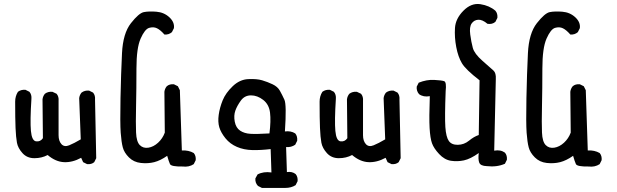

<svg xmlns="http://www.w3.org/2000/svg" viewBox="-20 -797 3040 946"><path d="M409.2 11.7 389.6 2 379.9 -19.5Q336.9 3.9 295.4 2Q253.9 0 214.8 -33.2Q185.5 -17.6 149.4 -17.6Q113.3 -17.6 90.8 -42.5Q68.4 -67.4 63.5 -93.8Q58.6 -120.1 56.6 -166Q54.7 -211.9 54.7 -295.9Q54.7 -323.2 68.4 -344.7Q84 -356.4 105.5 -354.5L125 -344.7Q136.7 -331.1 134.8 -309.6Q127.9 -201.2 132.3 -152.3Q136.7 -103.5 157.7 -100.6Q178.7 -97.7 191.4 -116.2L189.5 -307.6Q191.4 -323.2 201.2 -335Q216.8 -346.7 238.3 -344.7L258.8 -335Q270.5 -321.3 268.6 -299.8Q268.6 -159.2 268.6 -130.9Q268.6 -102.5 282.7 -86.9Q296.9 -71.3 320.8 -81.1Q344.7 -90.8 377.9 -110.4L370.1 -313.5Q372.1 -329.1 381.8 -340.8Q397.5 -352.5 418.9 -350.6L438.5 -340.8Q450.2 -327.1 448.2 -305.7L454.1 -17.6L444.3 2Q430.7 13.7 409.2 11.7Z M879.9 23.4Q823.2 24.4 817.4 11.2Q811.5 -2 803.7 -29.3Q770.5 -5.9 739.7 2Q709 9.8 673.8 5.9Q638.7 2 615.2 -21.5Q591.8 -44.9 585 -70.8Q578.1 -96.7 574.7 -143.1Q571.3 -189.5 573.7 -313Q576.2 -436.5 581.1 -534.7Q585.9 -632.8 625 -682.6Q664.1 -732.4 688.5 -737.3Q712.9 -742.2 750.5 -739.3Q788.1 -736.3 814.5 -711.9Q840.8 -687.5 836.9 -658.2L827.1 -638.7Q811.5 -625 790 -627Q770.5 -649.4 753.4 -657.7Q736.3 -666 714.8 -659.7Q693.4 -653.3 672.9 -606.9Q652.3 -560.5 652.3 -459.5Q652.3 -358.4 650.4 -273.9Q648.4 -189.5 650.4 -144Q652.3 -98.6 668.9 -82Q685.5 -65.4 710.9 -69.3Q736.3 -73.2 758.8 -93.8Q781.2 -114.3 792 -143.6L790 -344.7Q792 -360.4 801.8 -372.1Q815.4 -383.8 836.9 -381.8L856.4 -372.1L866.2 -352.5L876 -55.7Q909.2 -57.6 934.6 -43Q946.3 -29.3 944.3 -7.8L934.6 11.7Q911.1 27.3 879.9 23.4Z M1270.5 128.9 1251 119.1Q1236.3 103.5 1238.3 82L1249 62.5Q1278.3 46.9 1317.4 52.7L1313.5 -62.5Q1264.6 -56.6 1223.1 -57.6Q1181.6 -58.6 1147.5 -73.2Q1113.3 -87.9 1090.8 -115.7Q1068.4 -143.6 1060.5 -169.9Q1052.7 -196.3 1057.6 -231.4Q1062.5 -266.6 1077.1 -302.7Q1091.8 -338.9 1126.5 -372.1Q1161.1 -405.3 1203.1 -407.2Q1245.1 -409.2 1271.5 -401.4Q1297.9 -393.6 1322.8 -381.8Q1347.7 -370.1 1358.9 -350.1Q1370.1 -330.1 1381.3 -305.7Q1392.6 -281.2 1383.8 -149.4Q1413.1 -153.3 1434.6 -139.6Q1446.3 -126 1444.3 -103.5L1434.6 -84Q1415 -70.3 1389.6 -72.3L1393.6 50.8Q1418.9 46.9 1436.5 60.5Q1448.2 74.2 1446.3 95.7L1436.5 115.2Q1415 128.9 1385.7 128.9ZM1307.6 -139.6Q1315.4 -201.2 1310.5 -241.7Q1305.7 -282.2 1276.9 -304.7Q1248 -327.1 1216.8 -327.1Q1185.5 -327.1 1167 -301.8Q1148.4 -276.4 1139.6 -252Q1130.9 -227.5 1136.7 -197.3Q1142.6 -167 1163.1 -153.3Q1183.6 -139.6 1213.4 -137.7Q1243.2 -135.7 1307.6 -139.6Z M1909.2 11.7 1889.6 2 1879.9 -19.5Q1836.9 3.9 1795.4 2Q1753.9 0 1714.8 -33.2Q1685.5 -17.6 1649.4 -17.6Q1613.3 -17.6 1590.8 -42.5Q1568.4 -67.4 1563.5 -93.8Q1558.6 -120.1 1556.6 -166Q1554.7 -211.9 1554.7 -295.9Q1554.7 -323.2 1568.4 -344.7Q1584 -356.4 1605.5 -354.5L1625 -344.7Q1636.7 -331.1 1634.8 -309.6Q1627.9 -201.2 1632.3 -152.3Q1636.7 -103.5 1657.7 -100.6Q1678.7 -97.7 1691.4 -116.2L1689.5 -307.6Q1691.4 -323.2 1701.2 -335Q1716.8 -346.7 1738.3 -344.7L1758.8 -335Q1770.5 -321.3 1768.6 -299.8Q1768.6 -159.2 1768.6 -130.9Q1768.6 -102.5 1782.7 -86.9Q1796.9 -71.3 1820.8 -81.1Q1844.7 -90.8 1877.9 -110.4L1870.1 -313.5Q1872.1 -329.1 1881.8 -340.8Q1897.5 -352.5 1918.9 -350.6L1938.5 -340.8Q1950.2 -327.1 1948.2 -305.7L1954.1 -17.6L1944.3 2Q1930.7 13.7 1909.2 11.7Z M2377.9 21.5Q2347.7 20.5 2341.3 4.4Q2335 -11.7 2338.9 -43Q2297.9 -13.7 2265.6 -6.8Q2233.4 0 2201.7 -4.9Q2169.9 -9.8 2143.6 -38.1Q2117.2 -66.4 2108.4 -91.3Q2099.6 -116.2 2096.7 -166Q2093.8 -215.8 2097.7 -323.2Q2066.4 -317.4 2044.9 -333Q2031.2 -348.6 2033.2 -370.1L2043 -389.6Q2082 -405.3 2119.1 -403.3Q2156.2 -401.4 2168.5 -397Q2180.7 -392.6 2175.8 -347.7Q2170.9 -219.7 2174.3 -170.9Q2177.7 -122.1 2191.4 -102.5Q2205.1 -83 2235.8 -83.5Q2266.6 -84 2291 -104Q2315.4 -124 2338.9 -131.8L2342.8 -401.4Q2274.4 -454.1 2255.9 -485.4Q2237.3 -516.6 2228 -564.9Q2218.8 -613.3 2221.7 -659.2Q2224.6 -705.1 2263.2 -744.1Q2301.8 -783.2 2346.7 -776.4Q2391.6 -769.5 2420.9 -744.1Q2432.6 -730.5 2430.7 -709L2420.9 -689.5Q2405.3 -675.8 2381.8 -679.7Q2356.4 -701.2 2335.9 -699.7Q2315.4 -698.2 2303.7 -681.2Q2292 -664.1 2296.9 -627Q2301.8 -589.8 2309.6 -561Q2317.4 -532.2 2357.4 -497.1Q2397.5 -461.9 2411.1 -449.7Q2424.8 -437.5 2422.9 -407.2L2415 -54.7Q2446.3 -60.5 2467.8 -44.9Q2479.5 -31.2 2477.5 -9.8L2467.8 9.8Q2428.7 27.3 2377.9 21.5Z M2879.9 23.4Q2823.2 24.4 2817.4 11.2Q2811.5 -2 2803.7 -29.3Q2770.5 -5.9 2739.7 2Q2709 9.8 2673.8 5.9Q2638.7 2 2615.2 -21.5Q2591.8 -44.9 2585 -70.8Q2578.1 -96.7 2574.7 -143.1Q2571.3 -189.5 2573.7 -313Q2576.2 -436.5 2581.1 -534.7Q2585.9 -632.8 2625 -682.6Q2664.1 -732.4 2688.5 -737.3Q2712.9 -742.2 2750.5 -739.3Q2788.1 -736.3 2814.5 -711.9Q2840.8 -687.5 2836.9 -658.2L2827.1 -638.7Q2811.5 -625 2790 -627Q2770.5 -649.4 2753.4 -657.7Q2736.3 -666 2714.8 -659.7Q2693.4 -653.3 2672.9 -606.9Q2652.3 -560.5 2652.3 -459.5Q2652.3 -358.4 2650.4 -273.9Q2648.4 -189.5 2650.4 -144Q2652.3 -98.6 2668.9 -82Q2685.5 -65.4 2710.9 -69.3Q2736.3 -73.2 2758.8 -93.8Q2781.2 -114.3 2792 -143.6L2790 -344.7Q2792 -360.4 2801.8 -372.1Q2815.4 -383.8 2836.9 -381.8L2856.4 -372.1L2866.2 -352.5L2876 -55.7Q2909.2 -57.6 2934.6 -43Q2946.3 -29.3 2944.3 -7.8L2934.6 11.7Q2911.1 27.3 2879.9 23.4Z"/></svg>

Font: NaikaiFont
Style: Regular
Weight: 400
Version: Version 1.67